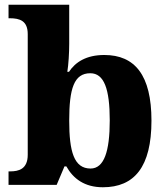

<svg xmlns="http://www.w3.org/2000/svg" viewBox="-20 -780 703 810"><path d="M414 10C547 10 619 -76 619 -271C619 -463 549 -548 420 -548C344 -548 298 -518 271 -477H264C269 -507 272 -558 272 -595V-760H16V-703H21C64 -703 97 -692 97 -636V-127C97 -66 58 -57 23 -57H16V0H219L252 -78H260C289 -26 337 10 414 10ZM362 -69C292 -69 272 -141 272 -271C272 -406 292 -471 361 -471C419 -471 443 -405 443 -272C443 -141 419 -69 362 -69Z"/></svg>

Font: Noto Serif Gurmukhi ExtraBold
Style: Regular
Weight: 800
Designer: Vaibhav Singh and the Monotype Design Team
Foundry: Monotype Imaging Inc.
Version: Version 2.004